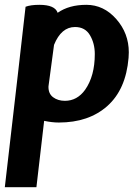

<svg xmlns="http://www.w3.org/2000/svg" viewBox="-20 -502 569 796"><path d="M143 -482Q208 -482 219 -449Q266 -482 338 -482Q410 -482 462 -423Q514 -364 514 -285Q514 -274 513 -262Q502 -131 425 -62.5Q348 6 224 6Q196 6 163 -1L131 274H0Q64 -277 86 -474Q107 -482 143 -482ZM373 -278Q373 -322 353 -356Q333 -390 291 -390Q234 -390 204 -316Q184 -168 181 -144Q180 -114 200 -99Q220 -84 249 -84Q300 -84 333 -130Q373 -187 373 -278Z"/></svg>

Font: Lily Script One
Style: Regular
Weight: 400
Designer: Julia Petretta
Foundry: Julia Petretta
Version: Version 1.002;PS 001.001;hotconv 1.0.70;makeotf.lib2.5.58329